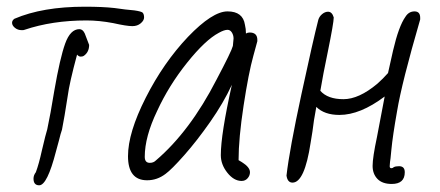

<svg xmlns="http://www.w3.org/2000/svg" viewBox="-20 -538 1313 573"><path d="M16 -470Q16 -477 23 -482Q107 -518 233 -518Q287 -518 322 -514Q356 -509 381 -507Q402 -504 406 -500Q410 -495 410 -486Q410 -477 400 -468.5Q390 -460 375 -460Q358 -460 318 -469Q276 -477 238 -477Q136 -477 53 -449L49 -448H45Q33 -448 24.5 -455Q16 -462 16 -470ZM80 -5Q80 -15 87 -24Q96 -48 105 -89Q117 -140 121 -152L131 -203L142 -267Q159 -365 174.5 -408Q190 -451 217 -451Q227 -451 233 -438L246 -404Q246 -383 231 -372Q227 -369 221 -369Q215 -369 210 -375Q187 -290 182 -251Q172 -186 165 -151Q161 -140 156 -119L147 -86Q121 15 97 15Q80 15 80 -5Z M639 -75Q639 -137 672 -285Q647 -231 607.5 -174.5Q568 -118 530 -75Q492 -32 474 -19Q449 0 419 0Q362 0 362 -72Q362 -142 415 -246.5Q468 -351 541 -428Q614 -504 659 -504Q705 -504 711 -464Q714 -452 714 -438Q719 -441 725 -441Q748 -441 748 -419V-415L736 -371Q722 -321 707 -223Q692 -125 692 -60L702 -54Q726 -39 726 -24Q726 -14 719 -6Q712 2 701 2Q678 2 658.5 -22.5Q639 -47 639 -75ZM445 -59Q547 -146 626 -300Q671 -385 675 -401Q677 -419 677 -423Q677 -433 672 -441Q667 -449 659 -449Q649 -449 633 -440Q593 -419 538.5 -351Q484 -283 449 -207Q412 -130 412 -70Q412 -52 427 -52Q438 -52 445 -59Z M1092 -43Q1092 -68 1105 -129L1128 -250Q1055 -195 993 -195Q948 -195 924 -219Q922 -209 920.5 -199Q919 -189 917 -179Q913 -146 907 -112Q889 7 853 7Q838 7 835 -14Q844 -92 879.5 -256.5Q915 -421 930 -479Q933 -489 941.5 -496Q950 -503 959 -503Q971 -503 976 -486Q976 -470 958 -382Q944 -315 936 -267Q958 -242 1005 -242Q1051 -242 1106 -288Q1123 -303 1138 -320L1153 -387Q1170 -460 1190 -488Q1200 -504 1217 -504Q1234 -504 1234 -485V-480Q1179 -291 1165 -206Q1152 -133 1148 -91Q1145 -58 1144 -55L1143 -42Q1143 -36 1148 -36Q1152 -36 1155 -39Q1160 -42 1171 -42Q1188 -42 1188 -24Q1188 11 1149 11Q1121 11 1106.5 -4Q1092 -19 1092 -43Z"/></svg>

Font: Bad Script
Style: Regular
Weight: 400
Italic angle: -10°
Designer: Roman Shchyukin (Gaslight Type Foundry), Cyreal (Charset Expansion)
Foundry: Gaslight
Version: Version 2.000